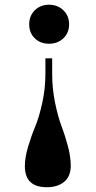

<svg xmlns="http://www.w3.org/2000/svg" viewBox="-20 -552 401 803"><path d="M125.5 -509Q148.9 -532.2 185.1 -532.2Q221.2 -532.2 245.1 -509Q269 -485.8 269 -450.2Q269 -414.6 245.1 -391.8Q221.2 -369.1 185.1 -369.1Q148.9 -369.1 125.5 -391.8Q102.1 -414.6 102.1 -450.2Q102.1 -485.8 125.5 -509ZM198.2 -308.1V-242.2Q198.2 -180.7 210.4 -121.8Q222.7 -63 237.1 -25.1Q251.5 12.7 263.7 58.1Q275.9 103.5 275.9 141.1Q275.9 185.5 248.5 208.3Q221.2 231 175.8 231Q84 231 84 143.1Q84 106.9 97.4 61.8Q110.8 16.6 127 -22Q143.1 -60.5 156.5 -120.6Q169.9 -180.7 169.9 -243.2V-308.1Z"/></svg>

Font: Display Regular
Style: Bold
Weight: 700
Designer: Latin by Veronika Burian and Jose Scaglione. Greek by Irene Vlachou. Cyrillic by Vera Evstafieva.
Foundry: TypeTogether
Version: Version 3.002